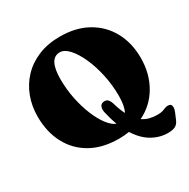

<svg xmlns="http://www.w3.org/2000/svg" viewBox="-189 -891 1182 1203"><g transform="rotate(-30 402.0 -289.0)"><path d="M400.5 -720Q515.5 -720 599.2 -673Q683 -626 728.5 -542.8Q774 -459.5 774 -351Q774 -239 723.5 -151.2Q673 -63.5 581.5 -19Q604.5 -3 631 3.8Q657.5 10.5 688 10.5Q711 10.5 724.5 6.2Q738 2 748.2 -2.5Q758.5 -7 771 -7Q797 -7 797 19Q797 28.5 794.5 37.2Q792 46 787.5 56.5L768.5 101Q759 122 741.5 132Q724 142 687.5 142.5Q628.5 142.5 574 111.5Q519.5 80.5 477.5 14Q441.5 20 403.5 20Q287 20 203.2 -27Q119.5 -74 74.8 -158.5Q30 -243 30 -355Q30 -430.5 55 -496.8Q80 -563 128 -613.2Q176 -663.5 244.8 -691.8Q313.5 -720 400.5 -720ZM406.5 -169Q401.5 -190 407.2 -208Q413 -226 434 -229Q454 -232 465.2 -220Q476.5 -208 483 -186Q497 -137 515 -101.5Q536 -138.5 536 -214.5Q536 -293.5 519.5 -368.5Q503 -443.5 475.8 -503.8Q448.5 -564 416 -599.5Q383.5 -635 351 -635Q271 -635 271 -486Q271 -412 285.5 -342Q300 -272 324 -214.2Q348 -156.5 377.2 -118.5Q406.5 -80.5 436 -69.5Q418.5 -115 406.5 -169Z"/></g></svg>

Font: Fraunces 9pt Soft Black
Style: Regular
Weight: 900
Version: Version 1.000;[b76b70a41]